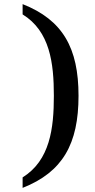

<svg xmlns="http://www.w3.org/2000/svg" viewBox="-20 -783 461 934"><path d="M90 131C285 54 362 -83 362 -317C362 -550 285 -686 90 -763V-713C223 -631 242 -476 242 -317C242 -158 223 -3 90 80Z"/></svg>

Font: Noto Serif Devanagari Medium
Style: Regular
Weight: 500
Designer: Universal Thirst, Indian Type Foundry and the Monotype Design Team
Foundry: Monotype Imaging Inc.
Version: Version 2.004